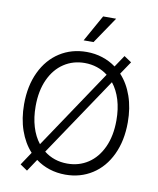

<svg xmlns="http://www.w3.org/2000/svg" viewBox="-101 -1016 924 1120"><g transform="rotate(10 360.5 -456.5)"><path d="M93.8 -3.9 145.5 -81.5Q101.1 -129.9 76.9 -199.2Q52.7 -268.6 52.7 -353.5Q52.7 -462.4 92 -544.9Q131.3 -627.4 201.2 -672.1Q271 -716.8 360.4 -716.8Q409.7 -716.8 453.6 -702.6Q497.6 -688.5 534.2 -661.6L581.1 -731.4L625 -702.1L573.7 -626Q618.7 -577.6 642.8 -508.1Q667 -438.5 667 -353.5Q667 -244.6 627.9 -162.1Q588.9 -79.6 519 -34.9Q449.2 9.8 360.4 9.8Q310.5 9.8 265.9 -4.6Q221.2 -19 184.6 -46.4L136.7 25.4ZM535.2 -568.4 222.2 -102.1Q281.2 -55.7 360.4 -55.7Q429.2 -55.7 483.4 -91.3Q537.6 -127 568.6 -194.3Q599.6 -261.7 599.6 -353.5Q599.6 -420.9 583 -475.1Q566.4 -529.3 535.2 -568.4ZM184.6 -139.6 497.1 -606Q468.3 -628.4 433.6 -639.9Q398.9 -651.4 360.4 -651.4Q291.5 -651.4 237.3 -615.7Q183.1 -580.1 152.1 -512.7Q121.1 -445.3 121.1 -353.5Q121.1 -287.1 137.5 -232.7Q153.8 -178.2 184.6 -139.6ZM418 -937.5H495.1L388.7 -780.3H330.1Z"/></g></svg>

Font: Pretendard Std Light
Style: Regular
Weight: 300
Designer: Base glyphs from Inter by Rasmus Andersson; Hangeul glyphs from Noto Sans CJK(Source Han Sans) by Jang Soo-young and Kan
Foundry: Kil Hyung-jin
Version: Version 1.309